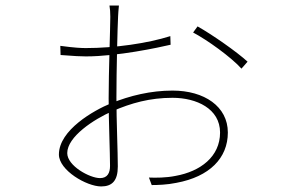

<svg xmlns="http://www.w3.org/2000/svg" viewBox="-20 -632 1040 691"><path d="M408 -612H374C376 -601 377 -587 377 -572C377 -535 371 -371 371 -278C371 -198 376 -82 376 -35C376 -10 367 9 340 9C303 9 222 -35 222 -81C222 -140 318 -203 385 -232C452 -261 519 -280 601 -280C687 -280 772 -241 772 -155C772 -68 701 -15 612 1C578 8 541 8 516 7L526 34C546 34 582 33 615 26C734 4 800 -63 800 -155C800 -249 715 -306 601 -306C523 -306 448 -288 379 -260C318 -235 192 -164 192 -76C192 -19 292 39 344 39C384 39 404 18 404 -33C404 -86 399 -197 399 -281C399 -379 403 -536 405 -573C406 -584 406 -598 408 -612ZM691 -537 675 -515C726 -488 811 -427 849 -385L871 -410C833 -445 743 -508 691 -537ZM197 -467 198 -434C251 -430 269 -429 289 -429C403 -429 551 -461 594 -471L593 -502C511 -476 393 -459 289 -459C273 -459 249 -460 197 -467Z"/></svg>

Font: Source Han Sans JP VF
Style: Regular
Weight: 250
Designer: Ryoko NISHIZUKA 西塚涼子 (kana, bopomofo & ideographs); Paul D. Hunt (Latin, Greek & Cyrillic); Sandoll Communications 산돌커뮤니
Foundry: Adobe
Version: Version 2.004;hotconv 1.0.118;makeotfexe 2.5.65603